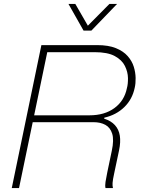

<svg xmlns="http://www.w3.org/2000/svg" viewBox="-20 -959 721 979"><path d="M40 0 191 -729H475Q533 -729 571 -713.5Q609 -698 631 -673Q653 -648 662 -619Q671 -590 671.5 -561.5Q672 -533 667 -512Q655 -453 614 -413Q573 -373 512 -359L511 -354Q546 -343 566 -321Q586 -299 591 -267Q596 -235 587 -192L562 -74Q555 -42 554 -26.5Q553 -11 556 0H518Q515 -12 518 -31.5Q521 -51 527 -80L550 -190Q562 -246 552 -277.5Q542 -309 517 -322.5Q492 -336 457 -336H138L145 -371H436Q513 -371 563.5 -408Q614 -445 627 -509Q633 -530 632.5 -561Q632 -592 617 -622.5Q602 -653 565.5 -673Q529 -693 462 -693H221L77 0ZM406 -803 329 -939H364L428 -828L538 -939H577L446 -803Z"/></svg>

Font: Mona Sans
Style: Italic
Weight: 200
Italic angle: -11.6951°
Designer: Deni Anggara
Foundry: GitHub
Version: Version 2.000